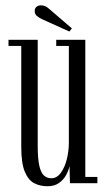

<svg xmlns="http://www.w3.org/2000/svg" viewBox="-20 -668 386 700"><path d="M153 11Q126 11 104.5 -0.2Q83 -11.5 70.2 -42.5Q57.5 -73.5 57.5 -132V-500.5H11V-523H117.5V-136.5Q117.5 -90 123.2 -64.2Q129 -38.5 140.2 -28.2Q151.5 -18 167 -18Q187.5 -18 202 -38.2Q216.5 -58.5 223.8 -88.2Q231 -118 231 -147V-500.5H185V-523H291V-23H335V0H235L233.5 -63Q230.5 -47 221 -29.8Q211.5 -12.5 195 -0.8Q178.5 11 153 11ZM233 -553 135.5 -597Q122.5 -603 114.5 -609.8Q106.5 -616.5 106.5 -628Q106.5 -637.5 112.8 -643Q119 -648.5 129.5 -648.5Q139 -648.5 146.2 -644.8Q153.5 -641 160 -635L242 -564.5Z"/></svg>

Font: Imbue 48pt Light
Style: Regular
Weight: 300
Designer: Tyler Finck
Foundry: Etcetera Type Company
Version: Version 1.102